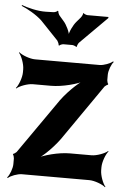

<svg xmlns="http://www.w3.org/2000/svg" viewBox="-55 -811 580 877"><g transform="rotate(5 234.5 -372.0)"><path d="M253 -194 418 -432C420 -434 430 -442 432 -441L434 -445C431 -446 428 -458 428 -462V-487C428 -506 440 -537 450 -547L447 -550C437 -540 406 -528 387 -528H91C67 -528 30 -542 17 -554L15 -552C27 -539 41 -502 41 -478V-464C41 -440 27 -403 15 -390L17 -388C30 -400 67 -414 91 -414H174C225 -414 295 -432 330 -452L328 -456C294 -436 239 -382 208 -334L44 -99C42 -97 32 -89 30 -90L28 -86C31 -85 34 -73 34 -69V-43C34 -23 22 9 11 20L14 23C25 12 57 0 77 0H386C410 0 447 14 460 26L462 24C450 11 436 -26 436 -50V-64C436 -88 450 -125 462 -138L460 -140C447 -128 410 -114 386 -114H287C236 -114 167 -96 132 -76L134 -72C169 -92 222 -146 253 -194ZM205 -714 186 -736C183 -739 176 -753 178 -757L174 -758C173 -754 161 -750 156 -750L121 -749C84 -748 36 -760 10 -770L9 -766C34 -756 78 -732 104 -707L185 -622C188 -618 194 -605 192 -602L196 -600C197 -604 210 -608 214 -608H255C259 -608 271 -604 273 -601L276 -602C275 -605 281 -618 284 -621L408 -745V-750H312C308 -750 295 -754 294 -758L291 -756C293 -753 285 -739 282 -736L264 -715C250 -699 233 -664 233 -647H236C236 -664 219 -699 205 -714Z"/></g></svg>

Font: Asimov
Style: EdgeNar
Weight: 500
Designer: Google
Version: Version 2.000980: 2014